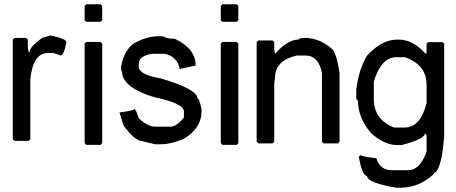

<svg xmlns="http://www.w3.org/2000/svg" viewBox="-20 -677 2130 896"><path d="M215.3 -511.7Q289.6 -496.1 289.6 -480.5Q278.8 -418.9 262.2 -418L231 -429.7H203.6Q134.3 -429.7 121.6 -308.6V-27.3L113.8 -19.5H47.4L39.6 -27.3V-492.2L47.4 -500H102.1L109.9 -492.2V-453.1L113.8 -433.6H117.7Q117.7 -457 176.3 -500Z M382.8 -657.2H449.2L457 -649.4V-583L449.2 -575.2H382.8L375 -583V-649.4ZM382.8 -481.4H449.2L457 -473.6V-8.8L449.2 -1H382.8L375 -8.8V-473.6Z M709.5 -507.8H740.7Q757.3 -496.1 795.4 -496.1Q893.1 -450.2 893.1 -371.1L818.8 -355.5Q807.1 -414.1 748.5 -425.8H689.9Q628.4 -417 627.4 -378.9V-367.2Q627.4 -328.1 729 -311.5Q900.9 -260.7 900.9 -218.8Q909.7 -218.8 920.4 -168V-156.2Q920.4 -78.1 834.5 -27.3Q772.9 -3.9 736.8 -3.9H702.6L639.2 -19.5Q611.8 -19.5 557.1 -89.8L537.6 -152.3Q602.1 -160.2 607.9 -168Q613.8 -168 627.4 -125Q670.4 -85.9 702.6 -85.9H775.9Q804.2 -85.9 838.4 -128.9V-156.2Q838.4 -194.3 702.6 -222.7Q550.3 -267.6 549.3 -343.8L545.4 -347.7V-367.2Q556.2 -430.7 596.2 -468.8Q650.9 -503.9 709.5 -507.8Z M1018.1 -657.2H1084.5L1092.3 -649.4V-583L1084.5 -575.2H1018.1L1010.3 -583V-649.4ZM1018.1 -481.4H1084.5L1092.3 -473.6V-8.8L1084.5 -1H1018.1L1010.3 -8.8V-473.6Z M1400.4 -500H1412.1Q1477.5 -496.1 1533.2 -445.3Q1552.7 -418 1564.5 -335.9V-15.6L1556.6 -7.8H1490.2L1482.4 -15.6V-335.9Q1466.8 -418 1404.3 -418H1365.2Q1263.7 -394.5 1263.7 -316.4L1259.8 -289.1V-15.6L1252 -7.8H1185.5L1177.7 -15.6V-480.5L1185.5 -488.3H1252L1259.8 -480.5V-445.3L1263.7 -425.8Q1322.3 -492.2 1373 -492.2Q1373 -499 1400.4 -500Z M1834 -492.2H1841.8Q1906.2 -492.2 1966.8 -425.8L1970.7 -429.7V-472.7L1978.5 -480.5H2044.9L2052.7 -472.7V-39.1Q2043 86.9 2017.6 121.1Q1946.3 199.2 1845.7 199.2H1830.1Q1693.4 175.8 1693.4 144.5Q1670.9 144.5 1654.3 54.7L1662.1 46.9Q1669.9 53.7 1736.3 61.5Q1752.9 116.2 1806.6 117.2H1884.8Q1939.5 117.2 1970.7 31.2V-46.9L1962.9 -54.7Q1962.9 -28.3 1853.5 0H1834Q1774.4 0 1712.9 -54.7Q1651.4 -124 1650.4 -207L1642.6 -214.8V-257.8Q1654.3 -355.5 1693.4 -418Q1761.7 -492.2 1834 -492.2ZM1724.6 -214.8Q1724.6 -119.1 1818.4 -82H1869.1Q1941.4 -82 1970.7 -195.3V-281.2Q1970.7 -375 1869.1 -410.2H1830.1Q1758.8 -410.2 1724.6 -296.9Z"/></svg>

Font: Dehalvi Khush Khat
Style: Regular
Weight: 400
Version: Version 002.500